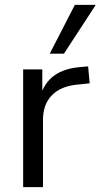

<svg xmlns="http://www.w3.org/2000/svg" viewBox="-20 -773 415 793"><path d="M75.6 0V-486.3H154.7V-371H144.7Q161.8 -430.5 203.9 -460.9Q246 -491.3 315 -496.3L344 -498.8L350.4 -428.9L298.6 -423.5Q230.7 -416.9 194.1 -379.3Q157.5 -341.7 157.5 -277.3V0ZM185.5 -551.3 289.1 -752.8H375.5L244.1 -551.3Z"/></svg>

Font: Nunito Sans 12pt ExtraLight
Style: Regular
Weight: 200
Version: Version 3.101;gftools[0.9.27]